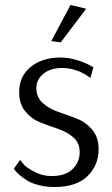

<svg xmlns="http://www.w3.org/2000/svg" viewBox="-20 -741 448 771"><path d="M224 -571 186 -576 263 -721 326 -706ZM199 10Q165 10 136 2.5Q107 -5 89.5 -16Q72 -27 59 -38Q46 -49 41 -56L36 -64L61 -99Q66 -92 75 -81Q84 -70 116.5 -52Q149 -34 187 -34Q243 -34 271.5 -62Q300 -90 300 -130Q300 -167 275 -189Q250 -211 214.5 -223Q179 -235 143 -249Q107 -263 82 -293Q57 -323 57 -371Q57 -435 103.5 -472.5Q150 -510 223 -510Q255 -510 288 -500Q321 -490 338 -480L355 -471L343 -428Q290 -468 229 -468Q183 -468 154.5 -445Q126 -422 126 -387Q126 -350 152 -327Q178 -304 214.5 -291.5Q251 -279 287.5 -265Q324 -251 350 -220.5Q376 -190 376 -142Q376 -77 331 -33.5Q286 10 199 10Z"/></svg>

Font: Arsenal
Style: Regular
Weight: 400
Designer: Andrij Shevchenko
Foundry: Stairsfor
Version: Version 2.001;PS 002.001;hotconv 1.0.88;makeotf.lib2.5.64775